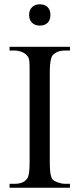

<svg xmlns="http://www.w3.org/2000/svg" viewBox="-20 -882 373 902"><path d="M24.9 0V-18.6H48.8Q69.3 -18.6 83.5 -24.2Q97.7 -29.8 107.4 -42.5Q119.1 -56.2 119.1 -117.7V-545.4Q119.1 -562.5 118.9 -574.5Q118.7 -586.4 117.7 -595Q116.7 -603.5 114.5 -609.4Q112.3 -615.2 108.4 -619.6Q99.1 -631.3 82.5 -637.9Q65.9 -644.5 48.8 -644.5H24.9V-662.1H308.6V-644.5H284.7Q245.6 -644.5 226.1 -620.6Q220.7 -612.3 217.3 -593.8Q213.9 -575.2 213.9 -545.4V-117.7Q213.9 -85.4 216.8 -67.9Q219.7 -50.3 225.1 -41.5Q227.5 -37.6 233.9 -33.4Q240.2 -29.3 248.8 -26.1Q257.3 -22.9 266.6 -20.8Q275.9 -18.6 284.7 -18.6H308.6V0ZM216.8 -812Q216.8 -788.1 203.6 -774.9Q190.4 -761.7 166.5 -761.7Q144 -761.7 130.4 -775.4Q116.7 -789.1 116.7 -812Q116.7 -834.5 130.4 -848.1Q144 -861.8 166.5 -861.8Q190.4 -861.8 203.6 -848.6Q216.8 -835.4 216.8 -812Z"/></svg>

Font: Doulos SIL APac
Style: Regular
Weight: 400
Designer: Walt Agee, Victor Gaultney, Peter Martin, Debbi Hosken, Becca Hirsbrunner
Foundry: SIL International
Version: Version 5.000